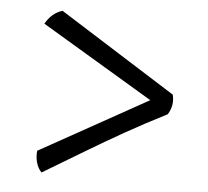

<svg xmlns="http://www.w3.org/2000/svg" viewBox="-42 -553 635 587"><g transform="rotate(5 275.0 -259.0)"><path d="M106 -10Q95 -21 90 -38.5Q85 -56 87 -75L441 -272L440 -246L75 -464Q84 -480 97 -491.5Q110 -503 127 -508L485 -282Q493 -250 475 -221Q406 -186 348.5 -153.5Q291 -121 233.5 -86.5Q176 -52 106 -10Z"/></g></svg>

Font: Vollkorn SemiBold
Style: Regular
Weight: 600
Designer: Friedrich Althausen
Foundry: Friedrich Althausen
Version: Version 5.000